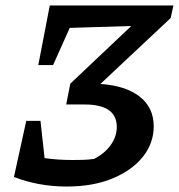

<svg xmlns="http://www.w3.org/2000/svg" viewBox="-20 -672 654 702"><path d="M31 -25 76 -230H128L143 -94Q191 -87 244 -87Q263 -87 283 -87.5Q303 -88 324 -91Q363 -111 385 -142Q407 -173 407 -208Q407 -290 289 -290H222L237 -366L460 -577L235 -570L174 -434H120L162 -652H614L604 -606L347 -365Q439 -359 490.5 -319Q542 -279 542 -210Q542 -149 503 -99.5Q464 -50 392.5 -20Q321 10 224 10Q121 10 31 -25Z"/></svg>

Font: Piazzolla SemiBold
Style: Italic
Weight: 600
Italic angle: -11.3°
Designer: Juan Pablo del Peral
Foundry: Huerta Tipografica
Version: Version 1.330